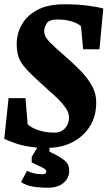

<svg xmlns="http://www.w3.org/2000/svg" viewBox="-30 -680 502 896"><path d="M196 196Q152 196 122 190.5Q92 185 68 170L96 117Q107 122 124 127.5Q141 133 170 133Q178 133 182 129.5Q186 126 186 122Q186 116 182.5 111.5Q179 107 164 100L118 78V52L144 9Q82 3 43 -11Q4 -25 -10 -32L10 -222H89L99 -100Q115 -84 149.5 -72.5Q184 -61 223 -61Q254 -61 273 -81Q292 -101 292 -132Q292 -146 285 -161.5Q278 -177 258.5 -199.5Q239 -222 200 -256Q154 -297 124.5 -325Q95 -353 78 -375.5Q61 -398 54.5 -421Q48 -444 48 -475Q48 -523 71.5 -565Q95 -607 144 -633.5Q193 -660 269 -660Q334 -660 381.5 -653.5Q429 -647 452 -640L434 -450H358L348 -558Q332 -572 303 -580.5Q274 -589 239 -589Q199 -589 187.5 -570Q176 -551 176 -534Q176 -524 181 -512Q186 -500 206 -479.5Q226 -459 270 -421Q307 -389 341 -355Q375 -321 397 -283.5Q419 -246 419 -201Q419 -138 390 -91.5Q361 -45 312 -18.5Q263 8 201 10V28L235 45Q258 57 275.5 72.5Q293 88 293 117Q293 141 280 159Q267 177 245.5 186.5Q224 196 196 196Z"/></svg>

Font: Faustina Light ExtraBold
Style: Italic
Weight: 800
Italic angle: -8°
Version: Version 1.200